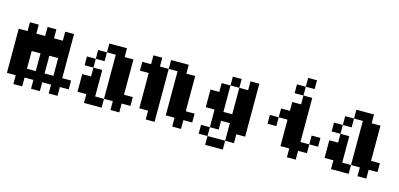

<svg xmlns="http://www.w3.org/2000/svg" viewBox="-82 -1351 4365 2102"><g transform="rotate(15 2100.0 -300.0)"><path d="M500 0V100H600V0H700V-100H600V-600H500V-498H400V-600H300V-498H200V-600H100V-500H0V0H100V100H200V0H300V100H400V0ZM200 -100V-301H300V-100ZM400 -100V-301H500V-100Z M1100 0V-500H1000V-600H1200V-500H1300V-100H1400V0H1300V100H1200V0ZM800 0V-200H900V-300H1000V0H1100V100H900V0ZM800 -300V-400H900V-300ZM900 -400V-500H1000V-400Z M2000 100H1900V0H1800V-500H1700V-600H1900V-500H2000V-100H2100V0H2000ZM1400 -400V-500H1500V-600H1600V-500H1700V100H1600V0H1500V-400Z M2500 -500H2400V-600H2500ZM2200 100V0H2300V100ZM2200 -200V-400H2300V-500H2400V-200H2500V-500H2600V-600H2700V0H2600V100H2500V-100H2400V0H2300V-200ZM2300 200V100H2500V200Z M3300 0V100H3200V0H3100V-300H3000V-400H3100V-500H3200V-600H3300V-100H3400V0ZM2900 -200V-300H3000V-200ZM3100 -600V-700H3200V-600ZM3200 -700V-800H3300V-700ZM3400 -100V-200H3500V-100Z M3900 0V-500H3800V-600H4000V-500H4100V-100H4200V0H4100V100H4000V0ZM3600 0V-200H3700V-300H3800V0H3900V100H3700V0ZM3600 -300V-400H3700V-300ZM3700 -400V-500H3800V-400Z"/></g></svg>

Font: FT88 Gothique
Style: Regular
Weight: 400
Designer: Ange Degheest & Oriane Charvieux
Foundry: Velvetyne Type Foundry
Version: Version 1.000;FEAKit 1.0